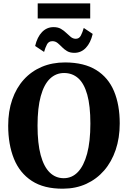

<svg xmlns="http://www.w3.org/2000/svg" viewBox="-20 -1130 774 1161"><path d="M362 11Q246 12 172.5 -36Q99 -84 64.2 -170.2Q29.5 -256.5 29.5 -370Q29.5 -457.5 54 -528Q78.5 -598.5 124 -648.8Q169.5 -699 232.8 -725.8Q296 -752.5 373.5 -752.5Q489 -752 562 -706.5Q635 -661 669.5 -578.5Q704 -496 704 -383.5Q704 -296 679.5 -223.8Q655 -151.5 609.8 -99.2Q564.5 -47 501.8 -18.2Q439 10.5 362 11ZM365.5 -52.5Q415.5 -52.5 451.2 -90Q487 -127.5 506.8 -201Q526.5 -274.5 526.5 -382.5Q526.5 -490.5 507.5 -558Q488.5 -625.5 453 -657Q417.5 -688.5 367.5 -688.5Q318 -688.5 282 -654Q246 -619.5 226.5 -548.8Q207 -478 207 -370.5Q207 -262.5 226 -192.2Q245 -122 280.5 -87.2Q316 -52.5 365.5 -52.5ZM429.5 -810.5Q403 -810.5 385.2 -821.2Q367.5 -832 354.2 -845.8Q341 -859.5 327.8 -870.2Q314.5 -881 297 -881Q274.5 -881 264.2 -861.8Q254 -842.5 246.5 -816L192.5 -852Q205 -906 234 -936Q263 -966 304 -966Q330.5 -966 348.5 -955.5Q366.5 -945 380.5 -931.2Q394.5 -917.5 407.8 -906.8Q421 -896 437 -895.5Q458.5 -895 468.8 -914.8Q479 -934.5 486.5 -961L540.5 -925Q528 -871 499.2 -840.8Q470.5 -810.5 429.5 -810.5ZM525.5 -1109.5V-1018.5H208V-1109.5Z"/></svg>

Font: Merriweather Light 18pt ExtraBold
Style: Regular
Weight: 800
Version: Version 2.100